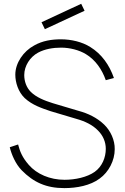

<svg xmlns="http://www.w3.org/2000/svg" viewBox="-20 -972 654 1008"><path d="M215.6 -818.8 197.9 -855.2 406.3 -952.1 424 -915.6ZM578.1 -562.5C554.2 -631.2 513.5 -688.5 454.2 -725C411.5 -752.1 354.2 -765.6 300 -765.6C252.1 -765.6 203.1 -758.3 159.4 -733.3C103.1 -703.1 60.4 -641.7 60.4 -580.2C60.4 -538.5 76 -489.6 109.4 -457.3C150 -419.8 199 -404.2 244.8 -388.5L381.2 -347.9C426 -335.4 465.6 -316.7 494.8 -286.5C520.8 -260.4 535.4 -227.1 535.4 -190.6C535.4 -145.8 516.7 -97.9 477.1 -69.8C437.5 -41.7 375 -28.1 318.8 -28.1C241.7 -28.1 172.9 -58.3 131.2 -106.3C95.8 -146.9 84.4 -178.1 75 -213.5L31.3 -199C40.6 -160.4 61.5 -111.5 93.8 -78.1C156.2 -14.6 222.9 15.6 317.7 15.6C383.3 15.6 454.2 2.1 503.1 -34.4C551 -68.8 582.3 -129.2 582.3 -188.5C583.3 -236.5 560.4 -285.4 527.1 -317.7C489.6 -354.2 440.6 -377.1 393.8 -389.6L257.3 -430.2C213.5 -443.8 169.8 -461.5 141.7 -489.6C118.8 -512.5 107.3 -544.8 107.3 -578.1C107.3 -626 137.5 -672.9 180.2 -695.8C215.6 -714.6 258.3 -721.9 301 -721.9C345.8 -721.9 395.8 -709.4 431.3 -687.5C481.3 -657.3 515.6 -607.3 535.4 -551Z"/></svg>

Font: Manrope Thin
Style: Regular
Weight: 100
Width: 4
Designer: Michael Sharanda
Foundry: Michael Sharanda
Version: Version 2.000;PS 002.000;hotconv 1.0.88;makeotf.lib2.5.64775